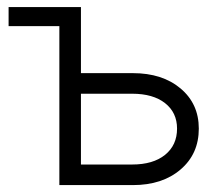

<svg xmlns="http://www.w3.org/2000/svg" viewBox="-20 -536 630 556"><path d="M4.9 -460.4V-515.6H214.4V-324.2H364.7Q450.2 -324.2 502.9 -279.8Q555.7 -235.4 555.7 -163.6Q555.7 -90.3 502.9 -45.2Q450.2 0 364.7 0H151.9V-460.4ZM214.4 -264.6V-59.6H362.8Q423.3 -59.6 458 -87.6Q492.7 -115.7 492.7 -163.6Q492.7 -210 458 -237.3Q423.3 -264.6 362.8 -264.6Z"/></svg>

Font: Inter Display Light
Style: Regular
Weight: 300
Designer: Rasmus Andersson
Foundry: rsms
Version: Version 4.000;git-a52131595